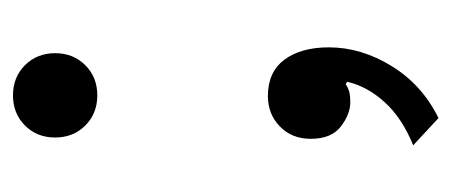

<svg xmlns="http://www.w3.org/2000/svg" viewBox="-220 -330 696 296"><g transform="rotate(-90 128.0 -182.0)"><path d="M128 -117Q165 -117 184 -91.5Q203 -66 203 -23Q203 27 174 74Q145 121 94 146L52 107Q94 90 118.5 63Q143 36 150 5L146 3Q142 6 136 8Q130 10 118 10Q100 10 81 -4.5Q62 -19 62 -51Q62 -80 81 -98.5Q100 -117 128 -117ZM129 -510Q157 -510 175.5 -491.5Q194 -473 194 -445Q194 -417 175.5 -398.5Q157 -380 129 -380Q101 -380 82.5 -398.5Q64 -417 64 -445Q64 -473 82.5 -491.5Q101 -510 129 -510Z"/></g></svg>

Font: Prodigy Sans
Style: Regular
Weight: 400
Designer: Wei Huang
Foundry: Wei Huang
Version: Version 1.003; ttfautohint (v1.8.3)